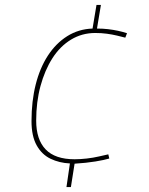

<svg xmlns="http://www.w3.org/2000/svg" viewBox="-20 -655 604 780"><path d="M250 105 264 9Q221 7 185.5 -10Q150 -27 129 -64.5Q108 -102 108 -163Q108 -244 125 -311.5Q142 -379 174.5 -429Q207 -479 253 -508Q299 -537 356 -539L372 -635H390L374 -539Q398 -539 419 -536.5Q440 -534 459 -530Q478 -526 496 -520L489 -502Q474 -506 455 -510.5Q436 -515 414 -518Q392 -521 367 -521Q313 -521 268.5 -494Q224 -467 193 -418.5Q162 -370 144.5 -305.5Q127 -241 127 -165Q127 -88 165.5 -48Q204 -8 283 -8Q306 -8 332.5 -11Q359 -14 382.5 -19.5Q406 -25 420 -28L424 -11Q404 -5 367.5 1Q331 7 283 10L268 105Z"/></svg>

Font: Georama ExtraCondensed Thin Thin
Style: Italic
Weight: 250
Italic angle: -9°
Version: Version 1.001